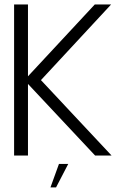

<svg xmlns="http://www.w3.org/2000/svg" viewBox="-20 -695 553 858"><path d="M43 0H105V-320L405 0H478.5L163 -337L476.5 -675H403.5L105 -354V-675H43ZM205.5 142.5H230.5L285 37.5H243.5Z"/></svg>

Font: Anybody UltraCondensed Thin Light
Style: Regular
Weight: 300
Version: Version 1.111